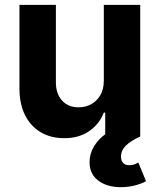

<svg xmlns="http://www.w3.org/2000/svg" viewBox="-20 -566 662 796"><path d="M410.4 -232V-545.9H561.3V0H416.2V-99.2H410.4Q392 -51.6 349.4 -22.1Q306.7 7.3 245.3 6.8Q190.5 6.8 148.9 -17.7Q107.3 -42.3 84 -88.3Q60.7 -134.4 60.7 -198V-545.9H211.7V-224.6Q211.7 -177 237.6 -148.8Q263.5 -120.6 306.6 -121.1Q333.8 -121.1 357.3 -133.6Q380.9 -146.1 395.6 -170.8Q410.4 -195.6 410.4 -232ZM481.2 210Q423.4 210 387.4 182.7Q351.3 155.5 351.3 106.2Q351.3 71.5 369.6 41Q388 10.5 418.4 -11L561.3 0Q522 17.6 501.8 37.7Q481.6 57.9 481.6 83.3Q481.6 99.9 490.3 109.4Q499 118.9 516.5 118.9Q527.3 118.9 536.7 115.7Q546.1 112.5 553.6 107.9L585.4 185.3Q566.9 195.6 539.1 202.8Q511.2 210 481.2 210Z"/></svg>

Font: GitLab Sans
Style: Regular
Weight: 400
Designer: Rasmus Andersson
Foundry: Modifications by GitLab B.V., manufactured by rsms
Version: Version 4.000;git-c8fb6b7